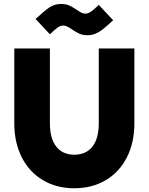

<svg xmlns="http://www.w3.org/2000/svg" viewBox="-20 -957 767 990"><path d="M53.7 -321.3V-707H237.3V-321.3Q237.3 -243.2 269.8 -201.4Q302.2 -159.7 363.3 -159.2Q424.3 -159.7 456.8 -201.4Q489.3 -243.2 489.3 -321.3V-707H672.9V-321.3Q672.9 -221.7 634.3 -145.8Q595.7 -69.8 525.4 -28.1Q455.1 13.7 363.3 13.7Q271.5 13.7 201.2 -28.1Q130.9 -69.8 92.3 -145.8Q53.7 -221.7 53.7 -321.3ZM350.6 -805.7Q336.4 -815.4 326.4 -820.3Q316.4 -825.2 305.7 -825.2Q292.5 -825.2 278.3 -815.7Q264.2 -806.2 237.3 -780.3L163.1 -859.4Q167 -863.3 174.8 -869.1Q203.1 -895 219.7 -908.2Q236.3 -921.4 254.6 -929Q272.9 -936.5 294.9 -936.5Q319.3 -936.5 336.4 -929Q353.5 -921.4 376 -906.2Q391.1 -896 400.4 -891.4Q409.7 -886.7 419.9 -886.7Q433.6 -886.7 448 -896.2Q462.4 -905.8 489.3 -931.6L563.5 -852.5L552.7 -842.8Q524.9 -817.4 507.8 -804.2Q490.7 -791 472.2 -783.2Q453.6 -775.4 431.6 -775.4Q407.2 -775.4 390.1 -783Q373 -790.5 350.6 -805.7Z"/></svg>

Font: Wanted Sans Black
Style: Regular
Weight: 900
Designer: Original Design by Kil Hyung-jin and Kang Hanbin, Wanted Lab, Inc; Hangeul from Source Han Sans by Jang Soo-young and Ka
Foundry: Wanted Lab, Inc.
Version: Version 1.003